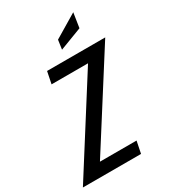

<svg xmlns="http://www.w3.org/2000/svg" viewBox="-261 -1027 997 1131"><g transform="rotate(-30 238.0 -461.0)"><path d="M-40.5 0 351.5 -618.5H103.5L120 -700H515.5L122.5 -81.5H371.5L355 0ZM259 -764.5 268 -827.5 426.5 -922.5 411 -822.5Z"/></g></svg>

Font: Cabin Condensed
Style: Italic
Weight: 400
Width: 3
Italic angle: -10°
Designer: Pablo Impallari
Foundry: Pablo Impallari. http://www.impallari.com Igino Marini. http://www.ikern.com
Version: Version 3.001; ttfautohint (v1.8.3)